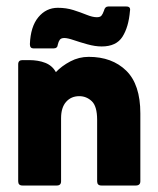

<svg xmlns="http://www.w3.org/2000/svg" viewBox="-20 -571 486 591"><path d="M83 -422Q72 -422 72 -435Q74 -489 98 -518Q122 -547 158 -547Q184 -547 206 -540Q228 -533 246.5 -525.5Q265 -518 278 -518Q288 -518 292 -522.5Q296 -527 300 -538Q303 -551 313 -551H369Q383 -551 380 -537Q376 -488 357 -458Q338 -428 293 -428Q273 -428 249.5 -434.5Q226 -441 207 -447.5Q188 -454 178 -454Q168 -454 164 -448.5Q160 -443 158 -434Q157 -422 145 -422ZM152 -349Q170 -368 196.5 -382Q223 -396 253 -396Q325 -396 368.5 -353.5Q412 -311 412 -222V-13Q412 0 398 0H292Q279 0 279 -13V-202Q279 -244 262.5 -259.5Q246 -275 224 -275Q199 -275 183.5 -257.5Q168 -240 168 -207V-13Q168 0 155 0H49Q36 0 36 -13V-373Q36 -386 49 -386H69Q98 -386 119.5 -377.5Q141 -369 152 -349Z"/></svg>

Font: Zain Black
Style: Regular
Weight: 900
Designer: Zain,Boutros
Foundry: Mobile Telecommunications Company (Zain), 2024
Version: Version 1.50; ttfautohint (v1.8.4)